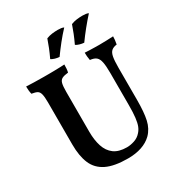

<svg xmlns="http://www.w3.org/2000/svg" viewBox="-204 -1019 1090 1166"><g transform="rotate(-30 341.0 -436.0)"><path d="M578 -272Q578 -186 566.5 -134Q555 -82 520 -47Q491 -19 449 -5Q407 9 354 9Q258 9 203 -18Q148 -45 125 -99Q102 -153 102 -234V-529Q102 -568 97 -587.5Q92 -607 79.5 -614Q67 -621 41 -625Q38 -637 36.5 -651Q35 -665 35 -679Q55 -678 89 -677Q123 -676 157 -676Q174 -676 194.5 -676Q215 -676 235.5 -676.5Q256 -677 274 -677.5Q292 -678 303 -679Q303 -664 302 -651Q301 -638 298 -625Q269 -622 254.5 -614.5Q240 -607 235 -588Q230 -569 230 -529V-249Q230 -191 244.5 -146.5Q259 -102 292 -77.5Q325 -53 382 -53Q406 -53 434 -62Q462 -71 481 -93Q495 -108 503 -128.5Q511 -149 515 -183Q519 -217 519 -269V-495Q519 -544 513.5 -571Q508 -598 494 -610Q480 -622 451 -625Q448 -641 447 -653.5Q446 -666 446 -679Q459 -678 476.5 -677.5Q494 -677 512.5 -676.5Q531 -676 546 -676Q571 -676 598.5 -677Q626 -678 645 -679Q645 -667 643.5 -654.5Q642 -642 639 -625Q615 -622 601.5 -610.5Q588 -599 583 -572.5Q578 -546 578 -498ZM474 -733Q459 -734 443.5 -738.5Q428 -743 418 -750Q434 -784 445 -811.5Q456 -839 466 -868Q486 -876 506.5 -878.5Q527 -881 546 -881Q559 -881 569.5 -879.5Q580 -878 588 -874Q558 -841 528.5 -804.5Q499 -768 474 -733ZM301 -733Q286 -734 270.5 -738.5Q255 -743 245 -750Q261 -784 272 -811.5Q283 -839 293 -868Q313 -876 333.5 -878.5Q354 -881 373 -881Q386 -881 396.5 -879.5Q407 -878 415 -874Q384 -841 355 -804.5Q326 -768 301 -733Z"/></g></svg>

Font: Vollkorn SemiBold
Style: Regular
Weight: 600
Designer: Friedrich Althausen
Foundry: Friedrich Althausen
Version: Version 5.000